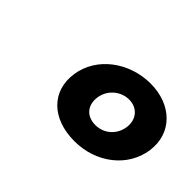

<svg xmlns="http://www.w3.org/2000/svg" viewBox="-67 -1012 681 681"><g transform="rotate(45 273.5 -672.0)"><path d="M164 -671C150 -574 218 -504 333 -504C442 -504 531 -574 545 -671C559 -770 485 -840 380 -840C273 -840 178 -770 164 -671ZM281 -671C287 -715 325 -746 366 -746C407 -746 435 -715 429 -671C423 -628 388 -597 345 -597C300 -597 275 -628 281 -671Z"/></g></svg>

Font: Hussar Przerywany
Style: Obl
Weight: 400
Foundry: Cannot Into Space Fonts
Version: Version 0.982